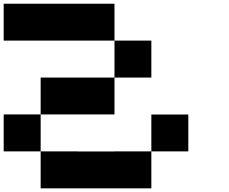

<svg xmlns="http://www.w3.org/2000/svg" viewBox="-20 -820 1240 1040"><path d="M799.8 -600.1V-399.9H600.1V-600.1ZM799.8 0V-199.7H1000V0ZM0 0V-200.2H200.2V0ZM200.2 200.2V0H399.9V0.5H600.1V0H799.8V200.2ZM0 -600.1V-799.8H600.1V-600.1ZM600.1 -399.9V-200.2H200.2V-399.9Z"/></svg>

Font: QuinqueFive
Style: Regular
Weight: 400
Monospace: yes
Designer: GGBotNet
Foundry: GGBotNet
Version: 1.1